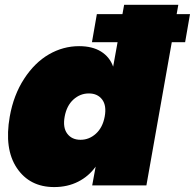

<svg xmlns="http://www.w3.org/2000/svg" viewBox="-20 -760 799 787"><path d="M356.9 -586.9 377 -702.1H481.9L488.8 -740.2H710.9L704.1 -702.1H758.8L738.8 -586.9H684.1L580.1 0H357.9L372.1 -77.1Q344.2 -37.6 300.5 -15.4Q256.8 6.8 202.1 6.8Q101.6 6.8 49.1 -71.3Q-3.4 -149.4 20 -282.2Q35.6 -370.6 78.9 -437Q122.1 -503.4 180.4 -537.1Q238.8 -570.8 304.2 -570.8Q358.9 -570.8 394.3 -548.6Q429.7 -526.4 443.8 -486.8L461.9 -586.9ZM373.3 -212.2Q400.9 -237.3 409.2 -282.2Q417.5 -327.1 398.7 -352.1Q379.9 -377 344.2 -377Q308.6 -377 281 -352.1Q253.4 -327.1 245.1 -282.2Q236.8 -237.3 255.6 -212.2Q274.4 -187 310.1 -187Q345.7 -187 373.3 -212.2Z"/></svg>

Font: SVN-Poppins Black
Style: Italic
Weight: 900
Italic angle: -10°
Designer: Ninad Kale (Devanagari), Jonny Pinhorn (Latin)
Foundry: Indian Type Foundry
Version: Version 3.002 2017